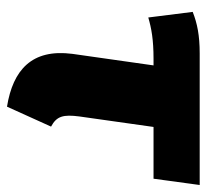

<svg xmlns="http://www.w3.org/2000/svg" viewBox="-41 -532 591 549"><g transform="rotate(90 254.5 -257.5)"><path d="M343 -401H491L509 -533H133C81 -533 47 -526 14 -513L30 -386C61 -395 93 -401 148 -401H167L134 -169C119 -53 180 1 285 18L342 -108C312 -124 307 -143 313 -189Z"/></g></svg>

Font: Fira Sans ExtraBold
Style: Italic
Weight: 800
Italic angle: -8°
Designer: bBox Type GmbH & Carrois Corporate GbR & Edenspiekermann AG
Foundry: bBox Type GmbH & Carrois Corporate GbR & Edenspiekermann AG
Version: Version 4.301;PS 004.301;hotconv 1.0.88;makeotf.lib2.5.64775